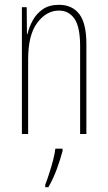

<svg xmlns="http://www.w3.org/2000/svg" viewBox="-20 -557 448 798"><path d="M225 -537Q280 -537 309.5 -498.5Q339 -460 339 -375V0H313V-365Q313 -445 289.5 -479Q266 -513 225 -513Q173 -513 135 -462.5Q97 -412 97 -311V0H71V-527H91L92 -415H94Q101 -445 116.5 -473Q132 -501 158.5 -519Q185 -537 225 -537ZM240 71Q231 105 216 146Q201 187 181 221H168V211Q175 193 184 165.5Q193 138 200.5 109.5Q208 81 210 61H240Z"/></svg>

Font: Noto Sans Thai Looped ExtraCondensed Thin
Style: Regular
Weight: 100
Width: 2
Designer: Sasikarn Vongin, Ben Mitchell
Foundry: The Fontpad Ltd
Version: Version 1.001; ttfautohint (v1.8.4.7-5d5b)